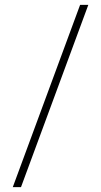

<svg xmlns="http://www.w3.org/2000/svg" viewBox="-20 -742 408 776"><path d="M31.7 14.2 303.7 -722.2H336.9L64.9 14.2Z"/></svg>

Font: TypoPRO Playfair Display SC
Style: Bold
Weight: 700
Designer: Claus Eggers Sørensen
Foundry: Claus Eggers Sørensen
Version: Version 1.004;PS 001.004;hotconv 1.0.70;makeotf.lib2.5.58329